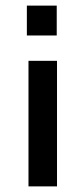

<svg xmlns="http://www.w3.org/2000/svg" viewBox="-20 -664 299 684"><path d="M81.5 0V-447.3H183.1V0ZM75.7 -644H182.1V-537.6H75.7Z"/></svg>

Font: Panteley
Style: Regular
Weight: 500
Designer: Kalashnikov Yuriy
Foundry: Øêîëà ïàâà èìåíè ñâÿòîãî àâíîàïîñòîëüíîãî Âëàäèìèà
Version: Version 1.80 April 12, 2018